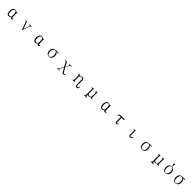

<svg xmlns="http://www.w3.org/2000/svg" viewBox="1653 -5374 10194 10194"><g transform="rotate(45 6750.0 -277.0)"><path d="M486.3 -455.1 491.2 -454.1Q537.1 -454.1 558.6 -433.6Q585.9 -405.3 594.7 -328.1Q595.7 -318.4 597.7 -245.1Q598.6 -170.9 598.6 -136.7Q574.2 -83 545.9 -62.5Q521.5 -44.9 481.4 -44.9Q430.7 -44.9 403.3 -90.8Q373 -141.6 373 -245.1Q373 -336.9 404.3 -396.5Q436.5 -455.1 486.3 -455.1ZM602.5 -93.8Q608.4 -37.1 625 -16.6Q643.6 7.8 690.4 7.8Q716.8 7.8 734.4 -8.8Q749 -22.5 762.7 -52.7Q769.5 -79.1 761.7 -84Q754.9 -87.9 740.2 -71.3Q728.5 -63.5 717.8 -58.6Q707 -53.7 696.3 -52.7Q674.8 -52.7 668 -82Q663.1 -103.5 660.2 -184.6Q657.2 -268.6 658.2 -330.1Q659.2 -376 663.1 -452.1L665 -463.9Q668 -472.7 667 -475.6Q666 -480.5 656.2 -480.5Q644.5 -480.5 632.8 -467.8Q618.2 -452.1 612.3 -426.8Q593.8 -460 563.5 -473.6Q535.2 -486.3 489.3 -486.3Q394.5 -486.3 345.7 -409.2Q304.7 -343.8 304.7 -243.2Q304.7 -111.3 353.5 -46.9Q394.5 6.8 462.9 6.8Q511.7 6.8 543 -14.6Q578.1 -38.1 602.5 -93.8Z M1256.8 -477.5V-452.1Q1289.1 -452.1 1303.7 -445.3Q1318.4 -438.5 1331.1 -415L1486.3 17.6H1502.9L1656.2 -406.2Q1667 -432.6 1685.5 -442.4Q1704.1 -452.1 1738.3 -452.1V-477.5H1560.5V-452.1Q1600.6 -452.1 1617.2 -438.5Q1631.8 -425.8 1625 -401.4L1510.7 -80.1L1368.2 -477.5Z M2486.3 -455.1 2491.2 -454.1Q2537.1 -454.1 2558.6 -433.6Q2585.9 -405.3 2594.7 -328.1Q2595.7 -318.4 2597.7 -245.1Q2598.6 -170.9 2598.6 -136.7Q2574.2 -83 2545.9 -62.5Q2521.5 -44.9 2481.4 -44.9Q2430.7 -44.9 2403.3 -90.8Q2373 -141.6 2373 -245.1Q2373 -336.9 2404.3 -396.5Q2436.5 -455.1 2486.3 -455.1ZM2602.5 -93.8Q2608.4 -37.1 2625 -16.6Q2643.6 7.8 2690.4 7.8Q2716.8 7.8 2734.4 -8.8Q2749 -22.5 2762.7 -52.7Q2769.5 -79.1 2761.7 -84Q2754.9 -87.9 2740.2 -71.3Q2728.5 -63.5 2717.8 -58.6Q2707 -53.7 2696.3 -52.7Q2674.8 -52.7 2668 -82Q2663.1 -103.5 2660.2 -184.6Q2657.2 -268.6 2658.2 -330.1Q2659.2 -376 2663.1 -452.1L2665 -463.9Q2668 -472.7 2667 -475.6Q2666 -480.5 2656.2 -480.5Q2644.5 -480.5 2632.8 -467.8Q2618.2 -452.1 2612.3 -426.8Q2593.8 -460 2563.5 -473.6Q2535.2 -486.3 2489.3 -486.3Q2394.5 -486.3 2345.7 -409.2Q2304.7 -343.8 2304.7 -243.2Q2304.7 -111.3 2353.5 -46.9Q2394.5 6.8 2462.9 6.8Q2511.7 6.8 2543 -14.6Q2578.1 -38.1 2602.5 -93.8Z M3602.5 -458Q3625 -461.9 3650.4 -460Q3676.8 -459 3740.2 -452.1V-492.2Q3678.7 -500 3598.6 -497.1Q3525.4 -493.2 3483.4 -483.4Q3394.5 -484.4 3338.9 -407.2Q3288.1 -335 3288.1 -232.4Q3288.1 -129.9 3340.8 -59.6Q3400.4 17.6 3500 17.6Q3598.6 17.6 3657.2 -59.6Q3710.9 -129.9 3710.9 -232.4Q3710.9 -321.3 3675.8 -384.8Q3646.5 -436.5 3602.5 -458ZM3500 -460Q3567.4 -460 3607.4 -390.6Q3644.5 -327.1 3644.5 -233.4Q3644.5 -140.6 3607.4 -77.1Q3567.4 -6.8 3500 -6.8Q3431.6 -6.8 3390.6 -77.1Q3353.5 -140.6 3353.5 -233.4Q3353.5 -327.1 3390.6 -390.6Q3431.6 -460 3500 -460Z M4333 -477.5H4249V-452.1Q4278.3 -452.1 4298.8 -442.4Q4317.4 -432.6 4335.9 -410.2L4463.9 -166L4343.8 53.7Q4315.4 92.8 4291 104.5Q4270.5 115.2 4232.4 115.2V140.6H4421.9V115.2Q4376 115.2 4364.3 104.5Q4353.5 93.8 4367.2 64.5L4480.5 -145.5L4593.8 53.7Q4621.1 103.5 4649.4 122.1Q4674.8 138.7 4718.8 138.7Q4752.9 138.7 4772.5 114.3Q4791 91.8 4801.8 41L4784.2 37.1Q4760.7 88.9 4722.7 89.8Q4687.5 89.8 4667 53.7L4516.6 -190.4L4627.9 -412.1Q4644.5 -433.6 4668.9 -442.4Q4694.3 -452.1 4735.4 -452.1V-477.5H4551.8V-452.1Q4592.8 -452.1 4603.5 -444.3Q4612.3 -436.5 4599.6 -417L4502 -210.9L4387.7 -448.2Q4378.9 -465.8 4369.1 -471.7Q4358.4 -477.5 4333 -477.5Z M5252 1H5445.3V-24.4Q5409.2 -24.4 5393.6 -38.1Q5377.9 -50.8 5377.9 -83V-365.2Q5419.9 -402.3 5451.2 -419.9Q5491.2 -441.4 5525.4 -441.4Q5561.5 -441.4 5579.1 -414.1Q5594.7 -389.6 5594.7 -343.8V2Q5596.7 83 5630.9 114.3Q5657.2 138.7 5717.8 138.7Q5757.8 138.7 5782.2 109.4Q5816.4 69.3 5811.5 -17.6Q5809.6 -39.1 5800.8 -42Q5792 -43.9 5789.1 -18.6Q5780.3 33.2 5763.7 54.7Q5748 76.2 5717.8 76.2Q5684.6 76.2 5669.9 57.6Q5655.3 41 5654.3 2V-340.8Q5654.3 -407.2 5624 -446.3Q5593.8 -484.4 5543.9 -484.4Q5506.8 -484.4 5463.9 -460.9Q5439.5 -446.3 5395.5 -411.1L5377.9 -395.5V-484.4L5252 -445.3L5254.9 -429.7Q5293 -429.7 5305.7 -418.9Q5318.4 -408.2 5318.4 -376V-83Q5318.4 -50.8 5303.7 -38.1Q5289.1 -24.4 5252 -24.4Z M6266.6 -447.3 6270.5 -431.6Q6305.7 -431.6 6319.3 -421.9Q6333 -411.1 6333 -384.8V42Q6333 88.9 6323.2 99.6Q6312.5 113.3 6266.6 113.3V140.6H6468.8V113.3Q6442.4 113.3 6430.7 109.4Q6416 105.5 6408.2 92.8Q6399.4 79.1 6396.5 49.8Q6392.6 23.4 6392.6 -28.3Q6405.3 -3.9 6433.6 8.8Q6454.1 17.6 6473.6 17.6Q6510.7 17.6 6546.9 -6.8Q6568.4 -20.5 6600.6 -52.7L6610.4 -61.5V5.9Q6648.4 2 6671.9 0Q6697.3 -2 6736.3 -3.9V-25.4Q6701.2 -25.4 6685.5 -42Q6669.9 -57.6 6669.9 -89.8V-484.4L6543 -447.3L6547.9 -431.6Q6583 -431.6 6597.7 -421.9Q6610.4 -412.1 6610.4 -387.7V-87.9L6591.8 -71.3Q6565.4 -47.9 6550.8 -39.1Q6526.4 -24.4 6494.1 -24.4Q6451.2 -24.4 6423.8 -46.9Q6394.5 -71.3 6392.6 -111.3V-484.4Z M7486.3 -455.1 7491.2 -454.1Q7537.1 -454.1 7558.6 -433.6Q7585.9 -405.3 7594.7 -328.1Q7595.7 -318.4 7597.7 -245.1Q7598.6 -170.9 7598.6 -136.7Q7574.2 -83 7545.9 -62.5Q7521.5 -44.9 7481.4 -44.9Q7430.7 -44.9 7403.3 -90.8Q7373 -141.6 7373 -245.1Q7373 -336.9 7404.3 -396.5Q7436.5 -455.1 7486.3 -455.1ZM7602.5 -93.8Q7608.4 -37.1 7625 -16.6Q7643.6 7.8 7690.4 7.8Q7716.8 7.8 7734.4 -8.8Q7749 -22.5 7762.7 -52.7Q7769.5 -79.1 7761.7 -84Q7754.9 -87.9 7740.2 -71.3Q7728.5 -63.5 7717.8 -58.6Q7707 -53.7 7696.3 -52.7Q7674.8 -52.7 7668 -82Q7663.1 -103.5 7660.2 -184.6Q7657.2 -268.6 7658.2 -330.1Q7659.2 -376 7663.1 -452.1L7665 -463.9Q7668 -472.7 7667 -475.6Q7666 -480.5 7656.2 -480.5Q7644.5 -480.5 7632.8 -467.8Q7618.2 -452.1 7612.3 -426.8Q7593.8 -460 7563.5 -473.6Q7535.2 -486.3 7489.3 -486.3Q7394.5 -486.3 7345.7 -409.2Q7304.7 -343.8 7304.7 -243.2Q7304.7 -111.3 7353.5 -46.9Q7394.5 6.8 7462.9 6.8Q7511.7 6.8 7543 -14.6Q7578.1 -38.1 7602.5 -93.8Z M8389.6 -414.1H8469.7V-74.2Q8469.7 -39.1 8491.2 -17.6Q8510.7 2.9 8542 6.8Q8573.2 9.8 8601.6 -3.9Q8630.9 -19.5 8646.5 -48.8Q8663.1 -80.1 8654.3 -90.8Q8646.5 -101.6 8625 -79.1Q8594.7 -42 8563.5 -48.8Q8530.3 -55.7 8530.3 -108.4V-414.1L8571.3 -415Q8656.2 -416 8673.8 -419.9Q8694.3 -424.8 8702.1 -447.3Q8712.9 -475.6 8707 -489.3Q8702.1 -502 8688.5 -492.2Q8667 -484.4 8642.6 -481.4Q8623 -478.5 8586.9 -477.5H8412.1Q8355.5 -478.5 8318.4 -443.4Q8293.9 -420.9 8275.4 -378.9Q8268.6 -354.5 8282.2 -348.6Q8295.9 -343.8 8303.7 -361.3Q8319.3 -389.6 8343.8 -402.3Q8363.3 -413.1 8389.6 -414.1Z M9532.2 -482.4 9406.2 -438.5 9409.2 -423.8Q9447.3 -423.8 9462.9 -412.1Q9476.6 -401.4 9476.6 -378.9V-105.5Q9476.6 -52.7 9505.9 -21.5Q9531.2 6.8 9570.3 6.8Q9615.2 6.8 9656.2 -27.3Q9691.4 -55.7 9709 -93.8Q9721.7 -121.1 9710 -126Q9699.2 -130.9 9685.5 -114.3Q9658.2 -81.1 9629.9 -63.5Q9604.5 -46.9 9582 -46.9Q9560.5 -47.9 9548.8 -62.5Q9536.1 -78.1 9536.1 -105.5V-484.4Z M10602.5 -458Q10625 -461.9 10650.4 -460Q10676.8 -459 10740.2 -452.1V-492.2Q10678.7 -500 10598.6 -497.1Q10525.4 -493.2 10483.4 -483.4Q10394.5 -484.4 10338.9 -407.2Q10288.1 -335 10288.1 -232.4Q10288.1 -129.9 10340.8 -59.6Q10400.4 17.6 10500 17.6Q10598.6 17.6 10657.2 -59.6Q10710.9 -129.9 10710.9 -232.4Q10710.9 -321.3 10675.8 -384.8Q10646.5 -436.5 10602.5 -458ZM10500 -460Q10567.4 -460 10607.4 -390.6Q10644.5 -327.1 10644.5 -233.4Q10644.5 -140.6 10607.4 -77.1Q10567.4 -6.8 10500 -6.8Q10431.6 -6.8 10390.6 -77.1Q10353.5 -140.6 10353.5 -233.4Q10353.5 -327.1 10390.6 -390.6Q10431.6 -460 10500 -460Z M11266.6 -447.3 11270.5 -431.6Q11305.7 -431.6 11319.3 -421.9Q11333 -411.1 11333 -384.8V42Q11333 88.9 11323.2 99.6Q11312.5 113.3 11266.6 113.3V140.6H11468.8V113.3Q11442.4 113.3 11430.7 109.4Q11416 105.5 11408.2 92.8Q11399.4 79.1 11396.5 49.8Q11392.6 23.4 11392.6 -28.3Q11405.3 -3.9 11433.6 8.8Q11454.1 17.6 11473.6 17.6Q11510.7 17.6 11546.9 -6.8Q11568.4 -20.5 11600.6 -52.7L11610.4 -61.5V5.9Q11648.4 2 11671.9 0Q11697.3 -2 11736.3 -3.9V-25.4Q11701.2 -25.4 11685.5 -42Q11669.9 -57.6 11669.9 -89.8V-484.4L11543 -447.3L11547.9 -431.6Q11583 -431.6 11597.7 -421.9Q11610.4 -412.1 11610.4 -387.7V-87.9L11591.8 -71.3Q11565.4 -47.9 11550.8 -39.1Q11526.4 -24.4 11494.1 -24.4Q11451.2 -24.4 11423.8 -46.9Q11394.5 -71.3 11392.6 -111.3V-484.4Z M12250 -484.4Q12150.4 -484.4 12090.8 -407.2Q12038.1 -336.9 12038.1 -232.4Q12038.1 -129.9 12090.8 -59.6Q12150.4 17.6 12250 17.6Q12348.6 17.6 12407.2 -59.6Q12460.9 -129.9 12460.9 -232.4Q12460.9 -336.9 12407.2 -407.2Q12348.6 -484.4 12250 -484.4ZM12250 -460Q12317.4 -460 12357.4 -390.6Q12394.5 -327.1 12394.5 -233.4Q12394.5 -140.6 12357.4 -77.1Q12317.4 -6.8 12250 -6.8Q12181.6 -6.8 12140.6 -77.1Q12103.5 -140.6 12103.5 -233.4Q12103.5 -327.1 12140.6 -390.6Q12181.6 -460 12250 -460ZM12260.7 -502.9 12290 -639.6Q12293.9 -662.1 12284.2 -678.7Q12274.4 -695.3 12252.9 -695.3Q12228.5 -695.3 12218.8 -678.7Q12210 -663.1 12214.8 -639.6L12244.1 -502.9Z M13102.5 -458Q13125 -461.9 13150.4 -460Q13176.8 -459 13240.2 -452.1V-492.2Q13178.7 -500 13098.6 -497.1Q13025.4 -493.2 12983.4 -483.4Q12894.5 -484.4 12838.9 -407.2Q12788.1 -335 12788.1 -232.4Q12788.1 -129.9 12840.8 -59.6Q12900.4 17.6 13000 17.6Q13098.6 17.6 13157.2 -59.6Q13210.9 -129.9 13210.9 -232.4Q13210.9 -321.3 13175.8 -384.8Q13146.5 -436.5 13102.5 -458ZM13000 -460Q13067.4 -460 13107.4 -390.6Q13144.5 -327.1 13144.5 -233.4Q13144.5 -140.6 13107.4 -77.1Q13067.4 -6.8 13000 -6.8Q12931.6 -6.8 12890.6 -77.1Q12853.5 -140.6 12853.5 -233.4Q12853.5 -327.1 12890.6 -390.6Q12931.6 -460 13000 -460Z"/></g></svg>

Font: BatangChe
Style: Regular
Weight: 400
Monospace: yes
Version: Version 2.21